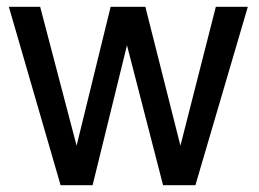

<svg xmlns="http://www.w3.org/2000/svg" viewBox="-20 -544 762 564"><path d="M554 0H459L353 -411L252 0H158L6 -524H98L205 -116L305 -524H407L510 -116L614 -524H708Z"/></svg>

Font: Ekushey Lal Sabuj Normal
Style: Regular
Weight: 400
Designer: Al Mamun Sumon
Foundry: Al Mamun Sumon
Version: Version 1.0